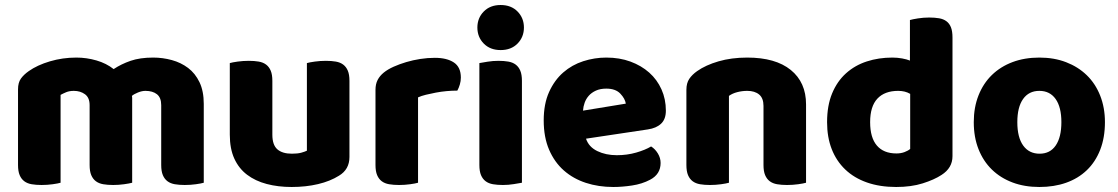

<svg xmlns="http://www.w3.org/2000/svg" viewBox="-20 -731 4465 767"><path d="M285 -501Q326 -501 365.5 -489.5Q405 -478 434 -455Q464 -475 501.5 -488Q539 -501 592 -501Q630 -501 666.5 -491Q703 -481 731.5 -459.5Q760 -438 777 -402.5Q794 -367 794 -316V-1Q784 2 762.5 5Q741 8 718 8Q696 8 678.5 5Q661 2 649 -7Q637 -16 630.5 -31.5Q624 -47 624 -72V-311Q624 -341 607 -354.5Q590 -368 561 -368Q547 -368 531 -361.5Q515 -355 507 -348Q508 -344 508 -340.5Q508 -337 508 -334V-1Q497 2 475.5 5Q454 8 432 8Q410 8 392.5 5Q375 2 363 -7Q351 -16 344.5 -31.5Q338 -47 338 -72V-311Q338 -341 319.5 -354.5Q301 -368 275 -368Q257 -368 244 -362.5Q231 -357 222 -352V-1Q212 2 190.5 5Q169 8 146 8Q124 8 106.5 5Q89 2 77 -7Q65 -16 58.5 -31.5Q52 -47 52 -72V-374Q52 -401 63.5 -417Q75 -433 95 -447Q129 -471 179.5 -486Q230 -501 285 -501Z M898 -479Q908 -482 929.5 -485Q951 -488 974 -488Q996 -488 1013.5 -485Q1031 -482 1043 -473Q1055 -464 1061.5 -448.5Q1068 -433 1068 -408V-193Q1068 -152 1088 -134.5Q1108 -117 1146 -117Q1169 -117 1183.5 -121Q1198 -125 1206 -129V-479Q1216 -482 1237.5 -485Q1259 -488 1282 -488Q1304 -488 1321.5 -485Q1339 -482 1351 -473Q1363 -464 1369.5 -448.5Q1376 -433 1376 -408V-104Q1376 -54 1334 -29Q1299 -7 1250.5 4.5Q1202 16 1145 16Q1091 16 1045.5 4Q1000 -8 967 -33Q934 -58 916 -97.5Q898 -137 898 -193Z M1650 -1Q1640 2 1618.5 5Q1597 8 1574 8Q1552 8 1534.5 5Q1517 2 1505 -7Q1493 -16 1486.5 -31.5Q1480 -47 1480 -72V-372Q1480 -395 1488.5 -411.5Q1497 -428 1513 -441Q1529 -454 1552.5 -464.5Q1576 -475 1603 -483Q1630 -491 1659 -495.5Q1688 -500 1717 -500Q1765 -500 1793 -481.5Q1821 -463 1821 -421Q1821 -407 1817 -393.5Q1813 -380 1807 -369Q1786 -369 1764 -367Q1742 -365 1721 -361Q1700 -357 1681.5 -352.5Q1663 -348 1650 -342Z M1887 -621Q1887 -659 1912.5 -685Q1938 -711 1980 -711Q2022 -711 2047.5 -685Q2073 -659 2073 -621Q2073 -583 2047.5 -557Q2022 -531 1980 -531Q1938 -531 1912.5 -557Q1887 -583 1887 -621ZM2065 -1Q2054 1 2032.5 4.5Q2011 8 1989 8Q1967 8 1949.5 5Q1932 2 1920 -7Q1908 -16 1901.5 -31.5Q1895 -47 1895 -72V-479Q1906 -481 1927.5 -484.5Q1949 -488 1971 -488Q1993 -488 2010.5 -485Q2028 -482 2040 -473Q2052 -464 2058.5 -448.5Q2065 -433 2065 -408Z M2430 16Q2371 16 2320.5 -0.5Q2270 -17 2232.5 -50Q2195 -83 2173.5 -133Q2152 -183 2152 -250Q2152 -316 2173.5 -363.5Q2195 -411 2230 -441.5Q2265 -472 2310 -486.5Q2355 -501 2402 -501Q2455 -501 2498.5 -485Q2542 -469 2573.5 -441Q2605 -413 2622.5 -374Q2640 -335 2640 -289Q2640 -255 2621 -237Q2602 -219 2568 -214L2321 -177Q2332 -144 2366 -127.5Q2400 -111 2444 -111Q2485 -111 2521.5 -121.5Q2558 -132 2581 -146Q2597 -136 2608 -118Q2619 -100 2619 -80Q2619 -35 2577 -13Q2545 4 2505 10Q2465 16 2430 16ZM2402 -377Q2378 -377 2360.5 -369Q2343 -361 2332 -348.5Q2321 -336 2315.5 -320.5Q2310 -305 2309 -289L2480 -317Q2477 -337 2458 -357Q2439 -377 2402 -377Z M3030 -308Q3030 -339 3012.5 -353.5Q2995 -368 2965 -368Q2945 -368 2925.5 -363Q2906 -358 2892 -348V-1Q2882 2 2860.5 5Q2839 8 2816 8Q2794 8 2776.5 5Q2759 2 2747 -7Q2735 -16 2728.5 -31.5Q2722 -47 2722 -72V-372Q2722 -399 2733.5 -416Q2745 -433 2765 -447Q2799 -471 2850.5 -486Q2902 -501 2965 -501Q3078 -501 3139 -451.5Q3200 -402 3200 -314V-1Q3190 2 3168.5 5Q3147 8 3124 8Q3102 8 3084.5 5Q3067 2 3055 -7Q3043 -16 3036.5 -31.5Q3030 -47 3030 -72Z M3284 -243Q3284 -309 3304 -357.5Q3324 -406 3359.5 -438Q3395 -470 3442.5 -485.5Q3490 -501 3545 -501Q3565 -501 3584 -497.5Q3603 -494 3615 -489V-651Q3625 -654 3647 -657.5Q3669 -661 3692 -661Q3714 -661 3731.5 -658Q3749 -655 3761 -646Q3773 -637 3779 -621.5Q3785 -606 3785 -581V-107Q3785 -60 3741 -32Q3712 -13 3666 1.5Q3620 16 3560 16Q3495 16 3443.5 -2Q3392 -20 3356.5 -54Q3321 -88 3302.5 -135.5Q3284 -183 3284 -243ZM3568 -368Q3514 -368 3485 -337Q3456 -306 3456 -243Q3456 -181 3483 -149.5Q3510 -118 3561 -118Q3579 -118 3593.5 -123.5Q3608 -129 3616 -136V-356Q3596 -368 3568 -368Z M4394 -243Q4394 -181 4375 -132.5Q4356 -84 4321.5 -51Q4287 -18 4239 -1Q4191 16 4132 16Q4073 16 4025 -2Q3977 -20 3942.5 -53.5Q3908 -87 3889 -135Q3870 -183 3870 -243Q3870 -302 3889 -350Q3908 -398 3942.5 -431.5Q3977 -465 4025 -483Q4073 -501 4132 -501Q4191 -501 4239 -482.5Q4287 -464 4321.5 -430.5Q4356 -397 4375 -349Q4394 -301 4394 -243ZM4044 -243Q4044 -182 4067.5 -149.5Q4091 -117 4133 -117Q4175 -117 4197.5 -150Q4220 -183 4220 -243Q4220 -303 4197 -335.5Q4174 -368 4132 -368Q4090 -368 4067 -335.5Q4044 -303 4044 -243Z"/></svg>

Font: Baloo Tammudu
Style: Regular
Weight: 400
Designer: Omkar Shende and Ek Type
Foundry: Ek Type
Version: Version 1.007;PS 1.000;hotconv 1.0.88;makeotf.lib2.5.647800